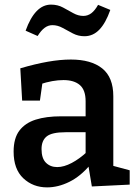

<svg xmlns="http://www.w3.org/2000/svg" viewBox="-20 -801 597 832"><path d="M471 -63 453 -87 542 -63V-1L378 7L362 -89L370 -86Q329 -37 280.5 -13Q232 11 184 11Q123 11 81 -28.5Q39 -68 39 -144Q39 -202 64 -235Q89 -268 134.5 -282.5Q180 -297 245 -297H360L351 -286V-362Q351 -411 326 -432.5Q301 -454 255 -454Q232 -454 206.5 -449.5Q181 -445 151 -435L165 -450L153 -365H76L68 -505Q133 -524 187 -533.5Q241 -543 287 -543Q375 -543 423 -504.5Q471 -466 471 -384ZM160 -155Q160 -115 179 -96Q198 -77 228 -77Q257 -77 291 -95Q325 -113 357 -143L351 -119V-238L360 -228H264Q205 -228 182.5 -210Q160 -192 160 -155ZM346 -644Q319 -644 296 -656Q273 -668 251.5 -680Q230 -692 207 -692Q189 -692 173.5 -680.5Q158 -669 143 -645L91 -668Q111 -724 138.5 -752.5Q166 -781 201 -781Q230 -781 253 -768.5Q276 -756 297.5 -744Q319 -732 341 -732Q360 -732 375.5 -743.5Q391 -755 405 -780L458 -758Q438 -701 410.5 -672.5Q383 -644 346 -644Z"/></svg>

Font: Bitter Thin SemiBold
Style: Regular
Weight: 600
Version: Version 2.002